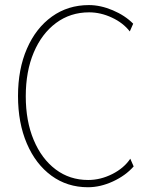

<svg xmlns="http://www.w3.org/2000/svg" viewBox="-20 -748 602 775"><path d="M335 7.8Q251.5 7.8 187.7 -38.8Q124 -85.4 88.4 -168.5Q52.7 -251.5 52.7 -360.4Q52.7 -469.2 88.9 -552Q125 -634.8 189.7 -681.2Q254.4 -727.5 338.9 -727.5Q385.7 -727.5 435.3 -706.5Q484.9 -685.5 517.6 -652.3L503.9 -621.1Q477.1 -655.8 431.6 -677Q386.2 -698.2 339.8 -698.2Q264.2 -698.2 206.3 -655.3Q148.4 -612.3 116.2 -536.1Q84 -460 84 -359.4Q84 -259.3 116 -183.1Q147.9 -106.9 204.6 -64.2Q261.2 -21.5 335.9 -21.5Q385.7 -21.5 433.1 -45.4Q480.5 -69.3 505.9 -107.4L519.5 -76.2Q486.8 -39.1 435.8 -15.6Q384.8 7.8 335 7.8Z"/></svg>

Font: Reddit Mono ExtraLight
Style: Regular
Weight: 250
Monospace: yes
Designer: Stephen Hutchings
Foundry: Reddit
Version: Version 1.014